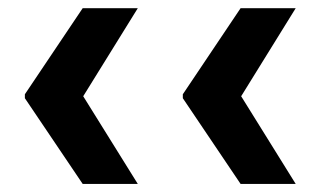

<svg xmlns="http://www.w3.org/2000/svg" viewBox="-20 -535 792 477"><path d="M322.3 -78.1H185.4L41.8 -291V-297.9H185.5ZM322.3 -514.6 185.5 -293.9H41.8V-300.8L185.4 -514.6ZM714.6 -78.1H577.7L434.2 -291V-297.9H577.9ZM714.6 -514.6 577.9 -293.9H434.2V-300.8L577.7 -514.6Z"/></svg>

Font: Inter Tight
Style: Regular
Weight: 400
Designer: Rasmus Andersson
Foundry: rsms
Version: Version 3.002